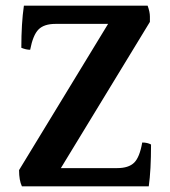

<svg xmlns="http://www.w3.org/2000/svg" viewBox="-20 -702 597 675"><path d="M392 -111Q432 -111 451.5 -130Q471 -149 480 -201Q498 -201 511 -194Q511 -103 503 -47H57Q47 -68 47 -104L360 -618H175Q135 -618 115.5 -598.5Q96 -579 86 -527Q72 -527 55 -534Q55 -620 64 -682H499Q507 -660 507 -644Q507 -628 507 -625L194 -111Z"/></svg>

Font: Halant SemiBold
Style: Regular
Weight: 600
Designer: Hitesh Malaviya (Devanagari), Satya Rajpurohit (Latin)
Foundry: Indian Type Foundry
Version: Version 1.101;PS 1.0;hotconv 1.0.78;makeotf.lib2.5.61930; tt